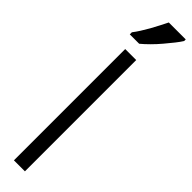

<svg xmlns="http://www.w3.org/2000/svg" viewBox="-324 -888 854 854"><g transform="rotate(45 103.5 -460.5)"><path d="M47 -700H116.2V0H47ZM15.2 -773.7Q26.3 -787.9 37.9 -806.3Q49.5 -824.7 60.9 -844.7Q72.2 -864.6 82.3 -884.8Q92.4 -905.1 100.5 -920.7H207.1V-910.6Q199.5 -898 183.8 -878Q168.2 -858.1 149.7 -836.4Q131.3 -814.6 111.4 -794.7Q91.4 -774.7 74.2 -760.6H15.2Z"/></g></svg>

Font: Myanmar KatKuu
Style: Regular
Weight: 400
Designer: Khon Soe Zaw Thu
Foundry: MPUA
Version: Version 1.00 September 13, 2016, initial release